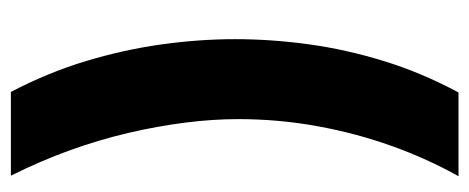

<svg xmlns="http://www.w3.org/2000/svg" viewBox="-275 -472 863 353"><g transform="rotate(-90 156.5 -295.5)"><path d="M10 -707H164Q200 -638 221 -568Q242 -498 251.5 -429Q261 -360 261 -295Q261 -228 251.5 -159Q242 -90 220.5 -20.5Q199 49 163 116H9Q41 59 64.5 -6.5Q88 -72 101 -143.5Q114 -215 114 -289Q114 -336 107.5 -387Q101 -438 88.5 -491.5Q76 -545 56.5 -599Q37 -653 10 -707Z"/></g></svg>

Font: Bricolage Grotesque 24pt
Style: Bold
Weight: 700
Designer: Mathieu Triay
Foundry: Atelier Triay
Version: Version 1.001;gftools[0.9.33.dev8+g029e19f]